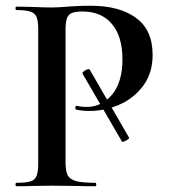

<svg xmlns="http://www.w3.org/2000/svg" viewBox="-20 -648 589 668"><path d="M267 -393Q267 -398 278 -404Q289 -410 292 -406L429 -169Q431 -166 418.5 -159Q406 -152 404 -156L267 -392ZM312 -12Q315 -12 315 -6Q315 0 312 0Q271 0 248 -1L161 -2L89 -1Q70 0 37 0Q34 0 34 -6Q34 -12 37 -12Q71 -12 86.5 -17Q102 -22 107.5 -36.5Q113 -51 113 -81V-544Q113 -574 107.5 -588Q102 -602 86 -607.5Q70 -613 37 -613Q34 -613 34 -619Q34 -625 37 -625L89 -624Q133 -622 160 -622Q183 -622 216 -625Q228 -626 248.5 -627Q269 -628 297 -628Q395 -628 453 -586Q511 -544 511 -457Q511 -394 478.5 -350Q446 -306 395.5 -284Q345 -262 292 -262Q264 -262 244 -267Q242 -267 242 -272Q242 -275 243.5 -278Q245 -281 247 -280Q262 -276 282 -276Q334 -276 370 -319Q406 -362 406 -442Q406 -521 369.5 -564.5Q333 -608 267 -608Q243 -608 230.5 -603Q218 -598 213 -584.5Q208 -571 208 -542V-85Q208 -53 215.5 -38.5Q223 -24 244.5 -18Q266 -12 312 -12Z"/></svg>

Font: Cormorant Infant SemiBold
Style: Regular
Weight: 600
Designer: Christian Thalmann (Catharsis Fonts)
Foundry: Catharsis Fonts
Version: Version 4.000